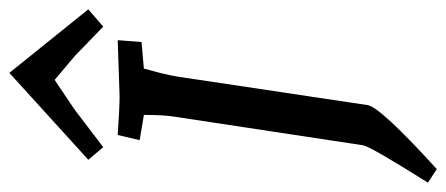

<svg xmlns="http://www.w3.org/2000/svg" viewBox="-300 -513 955 411"><g transform="rotate(-90 177.5 -307.5)"><path d="M293 -482 236 -477Q236 -475 232 -461Q224 -434 219 -405L158 2Q153 30 21 150L-8 131Q70 7 72 -8L133 -410Q137 -432 137 -477L83 -486L94 -533Q154 -529 177 -529L297 -533ZM227 -765 363 -596 326 -564 263 -625 212 -668Q197 -658 174 -642.5Q151 -627 148 -625L68 -564L41 -596Z"/></g></svg>

Font: Andada SC
Style: Italic
Weight: 400
Italic angle: -8.29999°
Designer: Carolina Giovagnoli
Foundry: Carolina Giovagnoli
Version: Version 1.003